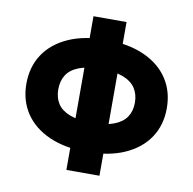

<svg xmlns="http://www.w3.org/2000/svg" viewBox="-75 -636 818 812"><g transform="rotate(10 333.5 -230.0)"><path d="M262 -560V100H404V-560ZM32 -230Q32 -158 68 -104Q104 -50 171.5 -20Q239 10 333 10Q428 10 495.5 -20Q563 -50 599 -104Q635 -158 635 -230Q635 -303 599 -357Q563 -411 495.5 -441Q428 -471 333 -471Q239 -471 171.5 -441Q104 -411 68 -357Q32 -303 32 -230ZM169 -230Q169 -266 185.5 -292Q202 -318 238.5 -332Q275 -346 333 -346Q391 -346 427.5 -332Q464 -318 481 -292Q498 -266 498 -230Q498 -194 481 -168.5Q464 -143 427.5 -129Q391 -115 333 -115Q275 -115 238.5 -129Q202 -143 185.5 -168.5Q169 -194 169 -230Z"/></g></svg>

Font: Glinicke Jost Bold
Style: Bold
Weight: 700
Version: Version 3.710